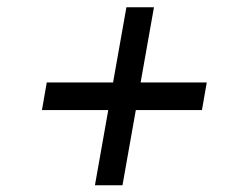

<svg xmlns="http://www.w3.org/2000/svg" viewBox="-20 -582 690 540"><path d="M111.5 -350H298L335.5 -561.5H413L375.5 -350H561.5L548 -272.5H362L324.5 -61H247L284.5 -272.5H98Z"/></svg>

Font: B612 Mono
Style: Italic
Weight: 400
Italic angle: -10°
Version: Version 1.005